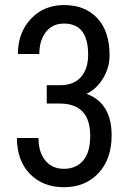

<svg xmlns="http://www.w3.org/2000/svg" viewBox="-20 -741 534 770"><path d="M167.5 -399.4H222.7Q275.9 -399.4 304.7 -432.1Q333.5 -464.8 333.5 -521.5Q333.5 -646.5 236.8 -646.5Q190.4 -646.5 164.1 -612.8Q137.7 -579.1 137.7 -524.4H51.8Q51.8 -609.9 103.8 -665.3Q155.8 -720.7 236.8 -720.7Q320.8 -720.7 370.1 -668.2Q419.4 -615.7 419.4 -519.5Q419.4 -470.2 393.8 -427.5Q368.2 -384.8 327.1 -364.7Q427.7 -327.6 427.7 -198.2Q427.7 -103 374.8 -46.6Q321.8 9.8 236.3 9.8Q151.9 9.8 99.9 -43.7Q47.9 -97.2 47.9 -187.5H134.3Q134.3 -130.9 161.6 -97.4Q189 -64 236.3 -64Q284.7 -64 313.2 -96.7Q341.8 -129.4 341.8 -196.3Q341.8 -325.7 219.2 -325.7H167.5Z"/></svg>

Font: TypoPRO Roboto
Style: Regular
Weight: 400
Designer: Google
Version: Version 2.136; 2016